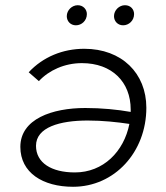

<svg xmlns="http://www.w3.org/2000/svg" viewBox="-20 -713 638 736"><path d="M303 -526C221 -526 145 -495 90 -436L129 -402C168 -444 228 -471 294 -471C409 -471 481 -399 481 -293V-284C430 -293 370 -299 307 -299C180 -299 58 -257 58 -150C58 -51 144 3 260 3C419 3 541 -130 541 -300C541 -432 447 -526 303 -526ZM271 -616C293 -616 313 -634 313 -659C313 -677 299 -693 278 -693C256 -693 236 -674 236 -651C236 -632 250 -616 271 -616ZM452 -616C474 -616 494 -634 494 -659C494 -677 481 -693 459 -693C437 -693 417 -674 417 -651C417 -632 431 -616 452 -616ZM118 -154C118 -225 209 -251 316 -251C374 -251 429 -245 476 -238C455 -132 376 -52 267 -52C177 -52 118 -89 118 -154Z"/></svg>

Font: Fixel Display 20240404 Light
Style: Italic
Weight: 300
Italic angle: -10°
Designer: AlfaBravo + MacPaw
Foundry: Kyrylo Tkachov, Marchela Mozhyna, Serhii Makarenko, Maria Weinstein, Zakhar Kryvoshyya
Version: Version 1.211;Glyphs 3.2 (3225)